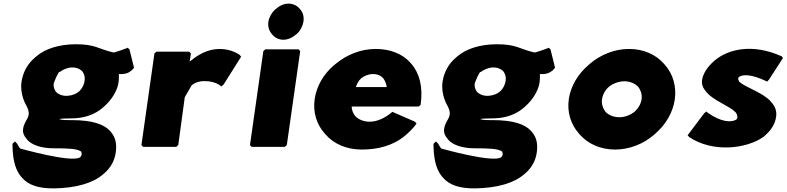

<svg xmlns="http://www.w3.org/2000/svg" viewBox="-20 -806 4355 1063"><path d="M125 -40 131 -32C157 -2 213 15 275 15C356 15 408 17 429 33C431 36 432 41 432 47C432 54 430 58 423 65C377 97 91 16 91 16C85 8 79 -3 74 -12H73L63 -23L50 -11L49 -8C50 54 56 123 96 171L103 179C135 216 189 238 279 237C402 235 494 208 551 159L559 152C594 121 615 82 621 37C627 -5 621 -43 596 -73L590 -80C557 -118 491 -141 376 -141C342 -141 322 -141 307 -147C321 -150 342 -150 391 -151C459 -154 510 -177 547 -208L556 -216C601 -255 626 -304 633 -334C638 -352 639 -373 638 -396C653 -395 683 -395 703 -412L711 -418C714 -421 717 -425 720 -429L722 -431L697 -532L687 -542L684 -540C684 -540 604 -510 606 -516C526 -534 508 -562 396 -561C307 -560 231 -537 180 -493L172 -486C133 -453 107 -407 99 -352C89 -282 125 -223 125 -223C162 -156 116 -149 108 -93C105 -72 112 -55 125 -40ZM310 -407C326 -419 348 -429 369 -432C397 -435 419 -427 435 -412C444 -400 451 -384 449 -365C447 -340 436 -317 417 -299C402 -287 382 -278 358 -276C331 -273 307 -281 290 -297C281 -309 275 -325 277 -343C277 -346 304 -414 310 -407Z M1032 -467 1030 -465 1037 -510 1027 -520H846L835 -510L763 -3L772 7H956L967 -3L1003 -268L1042 -335C1059 -348 1081 -357 1113 -357C1174 -357 1202 -330 1202 -330L1205 -327L1218 -338L1315 -492L1307 -502C1307 -502 1264 -535 1196 -535C1128 -535 1074 -500 1042 -474Z M1484 -619 1490 -612C1504 -596 1525 -586 1549 -586C1572 -586 1595 -595 1614 -611L1624 -619C1643 -636 1656 -661 1660 -686C1664 -711 1658 -736 1643 -753L1637 -760C1623 -776 1601 -786 1577 -786C1554 -786 1532 -777 1513 -761L1503 -753C1484 -736 1470 -711 1466 -686C1462 -661 1469 -636 1484 -619ZM1373 7H1557L1568 -3L1642 -523L1633 -533H1449L1438 -523L1364 -3Z M1980 -373C1998 -386 2019 -396 2046 -396C2069 -396 2086 -389 2101 -374C2110 -361 2119 -345 2121 -324H1950C1956 -341 1964 -358 1980 -373ZM2150 -185C2065 -113 1987 -124 1948 -162C1936 -176 1927 -196 1927 -216H2297L2309 -225V-228C2323 -325 2302 -402 2257 -453L2251 -460C2207 -509 2139 -535 2060 -535C1977 -535 1899 -503 1838 -452L1828 -444C1771 -395 1732 -329 1722 -256C1712 -184 1733 -118 1776 -69L1782 -62C1827 -10 1898 22 1982 22C2074 22 2158 0 2225 -57L2234 -65C2251 -80 2269 -98 2284 -119L2286 -122L2278 -132L2152 -187Z M2456 -40 2462 -32C2488 -2 2544 15 2606 15C2687 15 2739 17 2760 33C2762 36 2763 41 2763 47C2763 54 2761 58 2754 65C2708 97 2422 16 2422 16C2416 8 2410 -3 2405 -12H2404L2394 -23L2381 -11L2380 -8C2381 54 2387 123 2427 171L2434 179C2466 216 2520 238 2610 237C2733 235 2825 208 2882 159L2890 152C2925 121 2946 82 2952 37C2958 -5 2952 -43 2927 -73L2921 -80C2888 -118 2822 -141 2707 -141C2673 -141 2653 -141 2638 -147C2652 -150 2673 -150 2722 -151C2790 -154 2841 -177 2878 -208L2887 -216C2932 -255 2957 -304 2964 -334C2969 -352 2970 -373 2969 -396C2984 -395 3014 -395 3034 -412L3042 -418C3045 -421 3048 -425 3051 -429L3053 -431L3028 -532L3018 -542L3015 -540C3015 -540 2935 -510 2937 -516C2857 -534 2839 -562 2727 -561C2638 -560 2562 -537 2511 -493L2503 -486C2464 -453 2438 -407 2430 -352C2420 -282 2456 -223 2456 -223C2493 -156 2447 -149 2439 -93C2436 -72 2443 -55 2456 -40ZM2641 -407C2657 -419 2679 -429 2700 -432C2728 -435 2750 -427 2766 -412C2775 -400 2782 -384 2780 -365C2778 -340 2767 -317 2748 -299C2733 -287 2713 -278 2689 -276C2662 -273 2638 -281 2621 -297C2612 -309 2606 -325 2608 -343C2608 -346 2635 -414 2641 -407Z M3437 -356C3467 -356 3493 -345 3512 -327C3527 -308 3536 -283 3532 -256C3528 -230 3514 -206 3492 -186C3469 -169 3440 -157 3409 -157C3379 -157 3353 -167 3333 -186C3319 -204 3309 -230 3313 -256C3317 -282 3330 -308 3353 -327C3375 -344 3406 -356 3437 -356ZM3184 -68 3190 -61C3235 -10 3304 22 3385 22C3465 22 3542 -9 3600 -59L3608 -66C3666 -116 3706 -184 3716 -256C3726 -328 3706 -396 3662 -446L3655 -454C3611 -504 3543 -535 3463 -535C3383 -535 3306 -504 3246 -453L3237 -445C3179 -395 3139 -328 3129 -256C3119 -184 3141 -117 3184 -68Z M3893 -186 3891 -189 3878 -178 3787 -57 3796 -47C3925 40 4113 19 4208 -49L4217 -57C4250 -86 4272 -121 4277 -160C4281 -191 4272 -214 4255 -235L4252 -238L4247 -244V-245C4201 -295 4109 -321 4073 -353C4070 -359 4066 -367 4067 -373C4067 -376 4070 -378 4073 -381C4092 -393 4136 -398 4224 -356L4227 -354L4238 -366L4315 -485L4307 -495H4306C4144 -567 4012 -533 3939 -473L3931 -466C3895 -434 3872 -397 3867 -363C3863 -338 3873 -318 3888 -300L3894 -293C3933 -248 4016 -221 4052 -185C4060 -175 4064 -164 4062 -153C4062 -150 4060 -147 4055 -143C4030 -129 3974 -126 3893 -186Z"/></svg>

Font: Hussar Woodtype
Style: UltraObl
Weight: 900
Foundry: Cannot Into Space Fonts
Version: Version 1.07